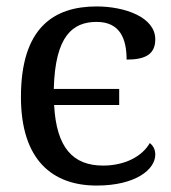

<svg xmlns="http://www.w3.org/2000/svg" viewBox="-20 -566 532 596"><path d="M280 10C401 10 462 -40 462 -86C462 -103 455 -114 445 -122C421 -80 367 -52 300 -52C206 -52 155 -108 148 -240H350V-290H147C151 -455 206 -498 280 -498C353 -498 373 -445 373 -381C432 -381 462 -398 462 -444C462 -513 367 -546 280 -546C146 -546 45 -479 45 -265C45 -69 143 10 280 10Z"/></svg>

Font: Noto Serif
Style: Regular
Weight: 400
Designer: Monotype Design Team
Foundry: Monotype Imaging Inc.
Version: Version 2.015